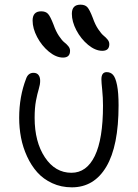

<svg xmlns="http://www.w3.org/2000/svg" viewBox="-20 -801 599 831"><path d="M291 -741.2Q291 -780.8 328.1 -780.8Q347.7 -780.8 357.7 -770.3Q367.7 -759.8 381.8 -723.1Q391.6 -694.8 405 -674.8Q418.5 -654.8 428.5 -646.7Q438.5 -638.7 445.8 -629.6Q453.1 -620.6 453.1 -609.9Q453.1 -581.1 422.9 -581.1Q392.6 -581.1 361.3 -606.9Q330.1 -632.8 310.5 -670.2Q291 -707.5 291 -741.2ZM121.1 -711.9Q121.1 -752 158.2 -752Q177.7 -752 187.7 -741.2Q197.8 -730.5 211.9 -693.8Q221.7 -665.5 235.1 -645.5Q248.5 -625.5 258.5 -617.7Q268.6 -609.9 275.9 -600.8Q283.2 -591.8 283.2 -581.1Q283.2 -551.8 252.9 -551.8Q222.7 -551.8 191.4 -577.6Q160.2 -603.5 140.6 -640.9Q121.1 -678.2 121.1 -711.9ZM291 9.8Q244.6 9.8 206.1 -8.1Q167.5 -25.9 141.4 -55.2Q115.2 -84.5 97.2 -123.8Q79.1 -163.1 71 -205.1Q63 -247.1 63 -291Q63 -382.8 92.8 -460Q101.6 -485.8 125 -485.8Q139.2 -485.8 146.5 -476.6Q153.8 -467.3 153.8 -451.2Q153.8 -435.1 147.7 -415.3Q141.6 -395.5 135.7 -365Q129.9 -334.5 129.9 -291Q129.9 -187 174.3 -120.1Q218.8 -53.2 289.1 -53.2Q355 -53.2 390.4 -126.2Q425.8 -199.2 425.8 -344.2Q425.8 -377.9 422.4 -411.6Q418.9 -445.3 418.9 -458Q418.9 -488.8 441.9 -488.8Q458.5 -488.8 469.2 -477.1Q480 -465.3 486.6 -432.6Q493.2 -399.9 493.2 -345.2Q493.2 -168.9 440.2 -79.6Q387.2 9.8 291 9.8Z"/></svg>

Font: Shantell Sans Normal
Style: Regular
Weight: 300
Designer: Stephen Nixon, Anya Danilova, Shantell Martin
Foundry: Arrow Type
Version: Version 1.006;[559af2be0]